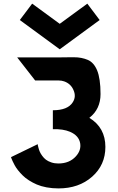

<svg xmlns="http://www.w3.org/2000/svg" viewBox="-20 -1029 654 1064"><path d="M41 -158.2 189 -230Q189 -227.5 189.7 -223.9Q190.4 -220.2 193.4 -209Q196.3 -197.8 200.7 -187.7Q205.1 -177.7 214.1 -165.3Q223.1 -152.8 234.6 -144Q246.1 -135.3 263.9 -129.2Q281.7 -123 303.2 -123Q364.7 -123 400.4 -162.6Q430.7 -195.8 424.3 -234.9Q417 -277.8 367.7 -298.8Q329.6 -314.9 272.9 -313V-418Q355.5 -418 383.3 -462.4Q403.8 -494.1 386.7 -531.2Q371.6 -565.4 335.4 -578.1Q321.3 -583 305.2 -583H174.8L75.2 -710.9H307.1Q318.8 -710.9 341.8 -711.4Q366.7 -711.4 388.9 -711.7Q411.1 -711.9 430.7 -708Q450.2 -704.1 466.8 -697Q483.4 -689.9 496.3 -675.3Q509.3 -660.6 518.3 -638.9Q527.3 -617.2 532.2 -584.2Q537.1 -551.3 537.1 -507.8Q537.1 -424.3 475.1 -376Q564 -321.8 564 -214.8Q564 -114.7 490.5 -49.8Q417 15.1 304.2 15.1Q269.5 15.1 238.3 9.3Q207 3.4 183.8 -6.6Q160.6 -16.6 140.1 -29.8Q119.6 -43 105.5 -57.1Q91.3 -71.3 79.8 -85.7Q68.4 -100.1 61.3 -113.3Q54.2 -126.5 49.6 -136.5Q44.9 -146.5 43 -152.3ZM89.8 -918 158.2 -1008.8 311 -897 463.9 -1008.8 532.2 -918 311 -755.9Z"/></svg>

Font: Hussar Preview
Style: Bold
Weight: 700
Foundry: Cannot Into Space Fonts, PlusOne Fonts
Version: Version 2.29RC2 "Millennial"